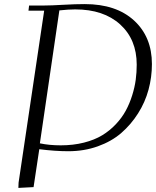

<svg xmlns="http://www.w3.org/2000/svg" viewBox="-20 -729 762 938"><path d="M69.8 189 70.8 163.1 195.8 -676.8H119.1L122.1 -702.1H196.8Q229.5 -702.1 289.1 -705.6Q348.6 -709 394 -709Q547.4 -709 634.8 -628.9Q722.2 -548.8 722.2 -416Q722.2 -352.1 705.6 -290.8Q689 -229.5 654.5 -175Q620.1 -120.6 572.5 -79.3Q524.9 -38.1 458 -14.2Q391.1 9.8 314 9.8Q250 9.8 171.9 0L144 185.1ZM174.8 -28.8Q220.7 -19 276.9 -19Q337.9 -19 389.9 -32.2Q441.9 -45.4 479.2 -68.1Q516.6 -90.8 546.1 -122.3Q575.7 -153.8 594.5 -188.5Q613.3 -223.1 625.7 -262.9Q638.2 -302.7 643.1 -339.4Q647.9 -376 647.9 -413.1Q647.9 -536.1 567.1 -609.6Q486.3 -683.1 347.2 -683.1Q314.9 -683.1 270 -678.2Z"/></svg>

Font: Dehuti Alt
Style: Italic
Weight: 400
Version: Version 1.2